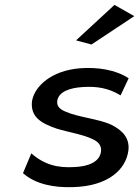

<svg xmlns="http://www.w3.org/2000/svg" viewBox="-20 -763 572 785"><path d="M291 -598 354 -581 529 -697 448 -743ZM74 -55C125 -10 200 5 280 2C421 -2 495 -69 505 -148C511 -199 480 -230 437 -252C386 -277 300 -283 247 -307C228 -315 211 -327 214 -350C219 -389 268 -404 317 -407C376 -411 424 -403 473 -373L506 -443C453 -478 379 -489 309 -484C190 -475 121 -410 111 -350C103 -285 148 -259 212 -237C261 -222 322 -213 361 -193C380 -184 396 -169 393 -144C388 -100 339 -82 284 -80C218 -76 163 -88 108 -136Z"/></svg>

Font: Bluebird
Style: LiExtObl
Weight: 300
Designer: Jasper
Foundry: Cannot Into Space Fonts
Version: Version 0.98